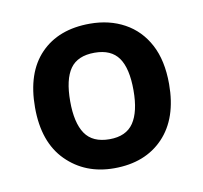

<svg xmlns="http://www.w3.org/2000/svg" viewBox="-51 -776 484 457"><g transform="rotate(-10 191.5 -547.5)"><path d="M354 -548Q354 -465 310 -419Q266 -373 191 -373Q121 -373 75.5 -418.5Q30 -464 30 -548Q30 -632 73.5 -677Q117 -722 193 -722Q240 -722 276.5 -702Q313 -682 333.5 -643.5Q354 -605 354 -548ZM115 -548Q115 -496 133 -469.5Q151 -443 192 -443Q232 -443 250 -469.5Q268 -496 268 -548Q268 -601 250 -626.5Q232 -652 192 -652Q151 -652 133 -626.5Q115 -601 115 -548Z"/></g></svg>

Font: Noto Sans Hebrew SemiBold
Style: Regular
Weight: 600
Designer: Monotype Design Team
Foundry: Monotype Imaging Inc.
Version: Version 2.003